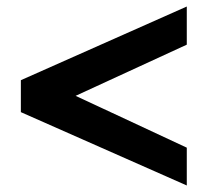

<svg xmlns="http://www.w3.org/2000/svg" viewBox="-20 -602 640 589"><path d="M44 -258V-356L553 -582V-465L212 -308L553 -149V-33Z"/></svg>

Font: Involve
Style: Bold
Weight: 700
Designer: Stefan Peev
Foundry: Context Ltd.
Version: Version 1.001